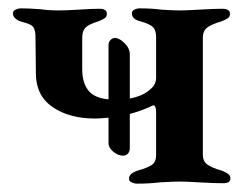

<svg xmlns="http://www.w3.org/2000/svg" viewBox="-20 -437 593 460"><path d="M532 -9Q532 2 514 2Q493 2 459 0Q427 -2 410 -2Q394 -2 362 0Q338 3 309 3Q302 3 295.5 0Q289 -3 289 -9Q289 -21 309 -28Q334 -35 344 -42Q354 -49 354 -66V-167Q354 -178 351.5 -182Q349 -186 345 -184Q324 -173 291 -164V-82Q291 -74 286.5 -69Q282 -64 275 -64Q263 -64 251.5 -73.5Q240 -83 240 -94V-155Q218 -153 208 -153Q146 -153 106 -180.5Q66 -208 66 -261L65 -348Q65 -366 59 -373Q53 -380 31 -385Q11 -392 11 -405Q11 -411 17.5 -414Q24 -417 31 -417Q48 -417 76 -415Q97 -412 121 -412Q138 -412 170 -414Q200 -416 218 -416Q236 -416 236 -404Q236 -397 231 -393.5Q226 -390 216 -386Q193 -379 185 -371Q177 -363 177 -347V-271Q177 -239 191.5 -220.5Q206 -202 240 -199V-328Q240 -336 244.5 -341Q249 -346 256 -346Q266 -346 278.5 -333.5Q291 -321 291 -307V-201Q323 -207 340 -223Q354 -234 354 -251V-348Q354 -365 346 -372.5Q338 -380 316 -386Q296 -391 296 -405Q296 -411 302 -414Q308 -417 315 -417Q343 -417 365 -414Q393 -412 410 -412Q427 -412 459 -414Q493 -416 512 -416Q531 -416 531 -404Q531 -397 526 -393.5Q521 -390 511 -386Q487 -379 476.5 -371Q466 -363 466 -347V-66Q466 -51 476.5 -43Q487 -35 512 -28Q522 -24 527 -20Q532 -16 532 -9Z"/></svg>

Font: EB Garamond SemiBold
Style: Regular
Weight: 600
Designer: Georg Duffner and Octavio Pardo
Foundry: Georg Duffner
Version: Version 1.000